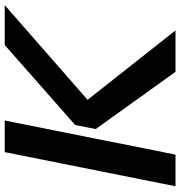

<svg xmlns="http://www.w3.org/2000/svg" viewBox="4 -742 738 785"><g transform="rotate(-90 372.5 -349.0)"><path d="M272.9 -698.2 133.3 0H3.9L143.6 -698.2ZM744.6 -698.2 357.4 -359.4 641.1 0H471.7L237.8 -326.2L254.4 -410.2L581.5 -698.2Z"/></g></svg>

Font: Sansation
Style: Bold Italic
Weight: 700
Designer: Bernd Montag
Version: Version 1.301